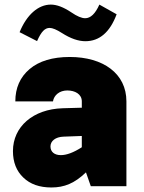

<svg xmlns="http://www.w3.org/2000/svg" viewBox="-20 -807 626 832"><path d="M527.8 -367.7C527.8 -488.3 427.2 -560.1 282.2 -560.1C207.5 -560.1 149.4 -542.5 108.4 -507.8C66.9 -472.7 46.4 -425.8 46.4 -367.7H209.5C213.9 -395 238.3 -415 271.5 -415C304.7 -415 334.5 -399.4 334.5 -367.7V-340.3L251.5 -337.9C123.5 -334 36.1 -258.3 36.1 -152.3C36.1 -104 51.3 -65.9 81.1 -37.6C110.8 -8.8 151.4 5.4 202.6 5.4C258.8 5.4 303.2 -12.7 352.5 -60.1L373.5 0H527.8ZM198.7 -172.4C198.7 -196.3 220.7 -213.4 254.4 -214.8L334.5 -217.8V-168.9C298.8 -146 268.6 -134.8 243.7 -134.8C215.8 -134.8 198.7 -148.9 198.7 -172.4ZM140.6 -628.9C158.7 -669.9 174.3 -686 195.3 -686C207.5 -686 225.1 -678.7 248 -664.1C285.6 -640.1 319.3 -628.4 350.1 -628.4C411.1 -628.4 456.5 -667.5 485.4 -745.1L410.6 -787.1C393.1 -747.6 372.6 -728 349.1 -728C334 -728 314 -736.3 289.1 -753.4C255.4 -775.9 226.1 -787.1 200.2 -787.1C146 -787.1 95.7 -743.2 64.9 -667.5Z"/></svg>

Font: Estedad Black
Style: Regular
Weight: 900
Designer: Amin Abedi
Version: Version 7.3